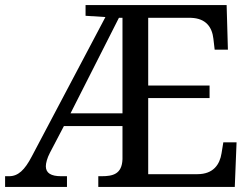

<svg xmlns="http://www.w3.org/2000/svg" viewBox="-20 -734 991 754"><path d="M0 0H243V-42H220C181 -42 160 -54 160 -81C160 -93 165 -113 176 -134L231 -239H461V-109C459 -50 423 -42 379 -42H366V0H902L909 -175H857L850 -132C843 -88 818 -50 755 -50H562V-349H803V-398H562V-664H730C790 -662 813 -626 818 -582L823 -539H875L870 -714H316V-672L394 -667L105 -120C77 -66 51 -42 16 -42H0ZM257 -289 447 -664H461V-289Z"/></svg>

Font: Noto Serif Tangut
Style: Regular
Weight: 400
Designer: YANG Xicheng
Foundry: Liu Zhao Studio
Version: Version 2.169